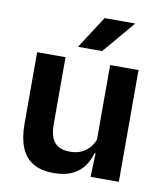

<svg xmlns="http://www.w3.org/2000/svg" viewBox="-79 -752 711 829"><g transform="rotate(10 276.0 -337.5)"><path d="M176 -490V-194.5Q176 -163.5 184.2 -140.2Q192.5 -117 212.2 -104.2Q232 -91.5 265.5 -91.5Q295.5 -91.5 317.5 -102.5Q339.5 -113.5 354 -132Q368.5 -150.5 374.5 -173L394.5 -103.5H371Q362.5 -71.5 343.8 -45.5Q325 -19.5 292.8 -4Q260.5 11.5 212 11.5Q156 11.5 120.5 -10Q85 -31.5 68.2 -73.5Q51.5 -115.5 51.5 -177V-490ZM496 -490V0H372L376.5 -118.5L371.5 -128.5V-490ZM313 -685.5H445.5V-683.5L327 -543.5H222V-545Z"/></g></svg>

Font: Anek Bangla
Style: Semi-bold
Weight: 600
Designer: Sulekha Rajkumar (Bangla), Yesha Goshar (Latin)
Foundry: Ek Type
Version: Version 1.002;March 21, 2022;FontCreator 13.0.0.2683 64-bit